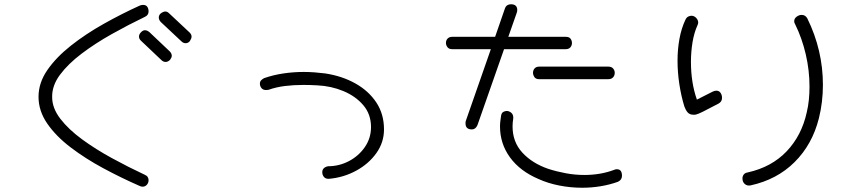

<svg xmlns="http://www.w3.org/2000/svg" viewBox="-20 -755 4040 902"><path d="M637 119Q550 81 465.5 35.5Q381 -10 312 -62.5Q243 -115 202 -174.5Q161 -234 161 -300Q161 -366 202.5 -426Q244 -486 313 -540.5Q382 -595 466.5 -642.5Q551 -690 637 -729Q645 -732 652 -732Q666 -732 672 -723Q678 -714 678 -701Q678 -684 661 -676Q582 -638 504.5 -594.5Q427 -551 363.5 -503Q300 -455 262 -404Q224 -353 225 -299Q225 -247 263.5 -197Q302 -147 365.5 -100.5Q429 -54 506 -12Q583 30 660 66Q670 70 674 77Q678 84 678 91Q678 104 670 113Q662 122 650 122Q643 122 637 119ZM832 -561 736 -651Q726 -661 726 -673Q726 -683 734 -691Q747 -701 757 -701Q766 -701 775 -692L871 -602Q880 -593 880 -583Q880 -578 877.5 -572.5Q875 -567 872 -562Q864 -552 852 -552Q841 -552 832 -561ZM738 -473 643 -563Q633 -572 633 -583Q633 -594 642 -603Q651 -613 661 -613Q671 -613 682 -604L777 -514Q787 -504 787 -493Q787 -485 779 -474Q769 -464 758 -464Q747 -464 738 -473Z M1526 85Q1510 86 1502 76.5Q1494 67 1494 54Q1494 32 1521 26Q1573 26 1619 2Q1665 -22 1694 -64Q1723 -106 1723 -158Q1723 -218 1687 -260.5Q1651 -303 1593.5 -327Q1536 -351 1471 -354Q1455 -355 1438.5 -355.5Q1422 -356 1406 -356Q1360 -356 1319 -351Q1278 -346 1241 -333Q1237 -332 1230 -332Q1216 -332 1208.5 -341Q1201 -350 1201 -362Q1201 -372 1207 -378Q1213 -384 1221 -388Q1264 -403 1311.5 -410Q1359 -417 1407 -417Q1433 -417 1458.5 -415Q1484 -413 1508 -410Q1587 -398 1649.5 -363Q1712 -328 1748 -273.5Q1784 -219 1784 -147Q1784 -86 1748 -35.5Q1712 15 1653 47Q1594 79 1526 85Z M2197 -147Q2167 -147 2167 -175Q2167 -177 2167 -180Q2167 -183 2168 -186L2286 -524H2104Q2089 -524 2082 -533.5Q2075 -543 2075 -553Q2075 -566 2083 -574Q2091 -582 2104 -582H2306L2352 -715Q2356 -726 2363.5 -730.5Q2371 -735 2380 -735Q2410 -735 2410 -708Q2410 -705 2409.5 -702Q2409 -699 2408 -696L2368 -582H2638Q2654 -582 2660.5 -573Q2667 -564 2667 -553Q2667 -541 2659.5 -532.5Q2652 -524 2638 -524H2348L2223 -167Q2214 -147 2197 -147ZM2513 -383Q2497 -383 2490.5 -393Q2484 -403 2484 -413Q2484 -425 2491.5 -433.5Q2499 -442 2513 -442H2838Q2853 -442 2860.5 -433Q2868 -424 2868 -413Q2868 -400 2860 -391.5Q2852 -383 2838 -383ZM2883 99Q2844 113 2801.5 120Q2759 127 2715 127Q2660 127 2607 116.5Q2554 106 2510 86Q2423 49 2376 -15.5Q2329 -80 2329 -161Q2329 -173 2330.5 -185.5Q2332 -198 2334 -211Q2336 -226 2347 -230.5Q2358 -235 2367 -233Q2394 -225 2391 -197Q2388 -179 2388 -161Q2388 -88 2434 -38Q2480 12 2555 38Q2595 51 2638.5 59Q2682 67 2725 67Q2801 67 2865 43Q2871 40 2878 40Q2902 40 2902 71Q2902 90 2883 99Z M3506 116Q3490 119 3479 109.5Q3468 100 3468 83Q3468 73 3474 65Q3480 57 3493 55Q3605 30 3675.5 -44Q3746 -118 3770 -227Q3777 -256 3780 -286.5Q3783 -317 3783 -348Q3783 -424 3765.5 -499.5Q3748 -575 3716 -640Q3711 -648 3711 -655Q3711 -668 3722.5 -676.5Q3734 -685 3746 -685Q3764 -685 3773 -668Q3846 -519 3846 -356Q3846 -275 3827 -199Q3796 -76 3713 6.5Q3630 89 3506 116ZM3250 -217Q3247 -216 3244 -216Q3241 -216 3238 -216Q3220 -216 3210.5 -227Q3201 -238 3195 -255Q3180 -304 3171.5 -359.5Q3163 -415 3163 -470Q3163 -523 3172 -572.5Q3181 -622 3200 -662Q3205 -673 3213 -677Q3221 -681 3228 -681Q3241 -681 3250.5 -671Q3260 -661 3260 -649Q3260 -643 3257 -637Q3241 -602 3233.5 -557Q3226 -512 3226 -465Q3226 -366 3254 -287L3327 -324Q3337 -329 3345 -329Q3358 -329 3365 -319Q3372 -309 3372 -295Q3372 -277 3355 -268Q3346 -264 3324 -252Q3302 -240 3280.5 -229.5Q3259 -219 3250 -217Z"/></svg>

Font: Hachi Maru Pop
Style: Regular
Weight: 400
Designer: Nontynet
Foundry: Nontynet
Version: Version 1.300